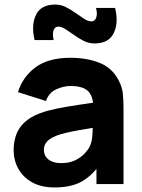

<svg xmlns="http://www.w3.org/2000/svg" viewBox="-20 -809 623 844"><path d="M395 -618Q370.5 -618 348.2 -629.2Q326 -640.5 305.8 -655Q285.5 -669.5 268 -680.8Q250.5 -692 236 -692Q221 -692 215.2 -675.2Q209.5 -658.5 216 -633H132Q116.5 -698.5 138.2 -743.8Q160 -789 223 -789Q247.5 -789 269.8 -777.8Q292 -766.5 312.2 -752Q332.5 -737.5 350 -726.2Q367.5 -715 382 -715Q397 -715 403 -731.8Q409 -748.5 402 -774H486Q502 -709 480 -663.5Q458 -618 395 -618ZM220 15Q162 15 121.8 -7.2Q81.5 -29.5 60.8 -66.8Q40 -104 40 -149Q40 -186.5 51.5 -217.5Q63 -248.5 88.8 -272.2Q114.5 -296 158 -312Q188 -323 229.5 -331.5Q271 -340 323.5 -347.8Q376 -355.5 439 -365L390 -338Q390 -386 367 -408.5Q344 -431 290 -431Q260 -431 227.5 -416.5Q195 -402 182 -365L59 -404Q79.5 -471 136 -513Q192.5 -555 290 -555Q361.5 -555 417 -533Q472.5 -511 501 -457Q517 -427 520 -397Q523 -367 523 -330V0H404V-111L421 -88Q381.5 -33.5 335.8 -9.2Q290 15 220 15ZM249 -92Q286.5 -92 312.2 -105.2Q338 -118.5 353.2 -135.5Q368.5 -152.5 374 -164Q384.5 -186 386.2 -215.2Q388 -244.5 388 -264L428 -254Q367.5 -244 330 -237.2Q292.5 -230.5 269.5 -225Q246.5 -219.5 229 -213Q209 -205 196.8 -195.8Q184.5 -186.5 178.8 -175.5Q173 -164.5 173 -151Q173 -132.5 182.2 -119.2Q191.5 -106 208.5 -99Q225.5 -92 249 -92Z"/></svg>

Font: Manrope ExtraLight ExtraBold
Style: Regular
Weight: 800
Version: Version 4.504